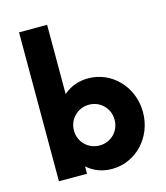

<svg xmlns="http://www.w3.org/2000/svg" viewBox="-111 -815 785 909"><g transform="rotate(-15 282.0 -360.5)"><path d="M326.2 -435.1C277.8 -435.1 236.8 -418.5 205.1 -390.6V-730H67.4V0H205.1V-36.1C236.8 -7.8 277.8 8.8 326.2 8.8C442.9 8.8 536.6 -88.9 536.6 -213.4C536.6 -337.9 442.9 -435.1 326.2 -435.1ZM298.3 -113.8C242.2 -113.8 198.2 -157.2 198.2 -213.4C198.2 -269.5 242.2 -313.5 298.3 -313.5C353.5 -313.5 397.5 -269.5 397.5 -213.4C397.5 -157.2 353.5 -113.8 298.3 -113.8Z"/></g></svg>

Font: Now ExtraBold
Style: Regular
Weight: 800
Designer: Alfredo Marco Pradil
Foundry: Alfredo Marco Pradil
Version: Version 1.200;hotconv 1.0.109;makeotfexe 2.5.65596